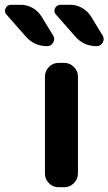

<svg xmlns="http://www.w3.org/2000/svg" viewBox="-110 -783 453 803"><path d="M-2 -630 -82 -721Q-94 -733 -87 -748Q-80 -763 -63 -763H-23Q3 -763 26 -750Q49 -737 63 -715L112 -635Q121 -620 112.5 -605Q104 -590 87 -590Q33 -590 -2 -630ZM184 -763Q210 -763 233 -750Q256 -737 270 -715L319 -635Q328 -620 319.5 -605Q311 -590 294 -590Q240 -590 205 -630L125 -721Q113 -733 120 -748Q127 -763 144 -763ZM159 0H135Q111 0 94.5 -17Q78 -34 78 -57V-463Q78 -486 94.5 -503Q111 -520 135 -520H159Q182 -520 199 -503Q216 -486 216 -463V-57Q216 -34 199 -17Q182 0 159 0Z"/></svg>

Font: Rounded Mplus 1c Bold
Style: Bold
Weight: 700
Version: Version 1.059.20150529